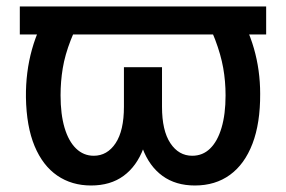

<svg xmlns="http://www.w3.org/2000/svg" viewBox="-20 -566 888 596"><path d="M806.2 -545.9V-459H41.5V-545.9ZM139.2 -545.9H250Q217.8 -488.3 199.7 -441.9Q181.6 -395.5 174.8 -354.2Q168 -313 168 -270Q168 -211.4 180.4 -169.4Q192.9 -127.4 216.1 -105Q239.3 -82.5 271 -82.5Q313 -82.5 338.9 -121.6Q364.7 -160.6 364.7 -234.4V-357.4H445.8V-239.7Q446.3 -161.6 425.3 -105.7Q404.3 -49.8 363.5 -20Q322.8 9.8 262.7 9.8Q202.6 9.8 157.7 -21Q112.8 -51.8 87.4 -112.5Q62 -173.3 60.5 -263.7Q59.6 -342.3 79.3 -412.8Q99.1 -483.4 139.2 -545.9ZM597.7 -545.9H709Q748.5 -483.9 768.1 -416Q787.6 -348.1 787.6 -274.9Q788.1 -183.6 763.7 -119.9Q739.3 -56.2 693.8 -23.2Q648.4 9.8 585 9.8Q525.4 9.8 484.4 -20Q443.4 -49.8 422.4 -105.7Q401.4 -161.6 401.4 -239.7V-357.4H482.9V-234.4Q482.9 -160.6 508.8 -121.6Q534.7 -82.5 576.7 -82.5Q609.4 -82.5 632.3 -105Q655.3 -127.4 667.7 -169.4Q680.2 -211.4 680.2 -270Q680.2 -313.5 672.9 -355Q665.5 -396.5 647.9 -442.9Q630.4 -489.3 597.7 -545.9Z"/></svg>

Font: Inter 18pt Medium
Style: Regular
Weight: 500
Designer: Rasmus Andersson
Foundry: rsms
Version: Version 4.001;git-66647c0bb